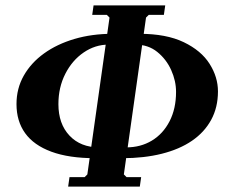

<svg xmlns="http://www.w3.org/2000/svg" viewBox="-20 -690 843 710"><path d="M232 0 237 -35H293L303 -45L385 -625L375 -635H321L326 -670H591L586 -635H530L520 -625L438 -45L448 -35H502L497 0ZM332 -105Q235 -105 170 -129Q105 -153 73 -197.5Q41 -242 41 -305Q41 -363 68 -410.5Q95 -458 143 -492.5Q191 -527 255.5 -546Q320 -565 396 -565L381 -525Q332 -525 289.5 -496Q247 -467 221.5 -417Q196 -367 196 -305Q196 -232 237 -188.5Q278 -145 347 -145ZM432 -105 447 -145Q500 -145 541.5 -170Q583 -195 607 -241.5Q631 -288 631 -350Q631 -391 613 -431Q595 -471 561.5 -498Q528 -525 481 -525L496 -565Q595 -565 659.5 -534Q724 -503 755 -454Q786 -405 786 -352Q786 -293 761 -247Q736 -201 690 -169.5Q644 -138 578.5 -121.5Q513 -105 432 -105Z"/></svg>

Font: Brygada 1918
Style: Italic
Weight: 400
Italic angle: -8°
Designer: Mateusz Machalski | Borys Kosmynka | Przemek Hoffer
Foundry: NIEPODLEGLA 2018
Version: Version 3.006